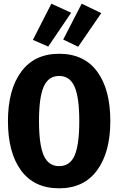

<svg xmlns="http://www.w3.org/2000/svg" viewBox="-20 -1002 640 1039"><path d="M300 17Q165 17 94 -79.5Q23 -176 23 -347Q23 -516 94.5 -613.5Q166 -711 300 -711Q435 -711 506 -614.5Q577 -518 577 -347Q577 -178 505.5 -80.5Q434 17 300 17ZM300 -591Q242 -591 216.5 -533Q191 -475 191 -347Q191 -219 216.5 -161Q242 -103 300 -103Q359 -103 384 -161Q409 -219 409 -347Q409 -475 383.5 -533Q358 -591 300 -591ZM258 -982 365 -933 241 -750 158 -786ZM422 -982 528 -931 403 -749 322 -788Z"/></svg>

Font: Fira Mono
Style: Bold
Weight: 700
Monospace: yes
Designer: Carrois Corporate & Edenspiekermann AG
Foundry: Carrois Corporate GbR & Edenspiekermann AG
Version: Version 3.206